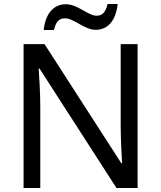

<svg xmlns="http://www.w3.org/2000/svg" viewBox="-20 -933 800 953"><path d="M197 -784H248C257 -823 271 -842 303 -842C347 -842 399 -785 455 -785C518 -785 556 -835 564 -913H514C504 -874 490 -855 459 -855C417 -855 366 -912 307 -912C244 -912 205 -863 197 -784ZM663 0V-714H579V-311C579 -246 584 -155 586 -123H582L201 -714H97V0H180V-399C180 -472 175 -546 172 -593H176L558 0Z"/></svg>

Font: Noto Sans Bengali
Style: Regular
Weight: 400
Designer: Jelle Bosma - Monotype Design Team
Foundry: Monotype Imaging Inc.
Version: Version 2.003